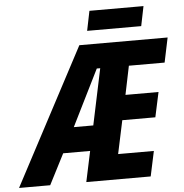

<svg xmlns="http://www.w3.org/2000/svg" viewBox="-122 -945 958 1001"><g transform="rotate(-5 357.0 -444.0)"><path d="M-63 0 315 -714H777L750 -585H563L532 -435H705L677 -305H504L467 -131H654L626 0H289L323 -160H182L100 0ZM249 -291H351L413 -585H395ZM362 -785 383 -888H666L645 -785Z"/></g></svg>

Font: Noto Sans Condensed ExtraBold
Style: Italic
Weight: 800
Width: 3
Italic angle: -12°
Designer: Monotype Design Team
Foundry: Monotype Imaging Inc.
Version: Version 2.013; ttfautohint (v1.8.4.7-5d5b)